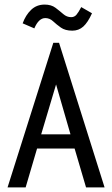

<svg xmlns="http://www.w3.org/2000/svg" viewBox="-20 -819 490 839"><path d="M356 0 306 -170H142L92 0H13L213 -632H238L437 0ZM225 -450 160 -232H288ZM335 -788 382 -761Q364 -721 344 -703Q324 -685 296 -685Q265 -685 246 -698.5Q227 -712 212 -726Q197 -740 178 -740Q149 -740 130 -695L79 -717Q92 -753 116 -776Q140 -799 175 -799Q204 -799 222.5 -785Q241 -771 256.5 -757.5Q272 -744 291 -744Q305 -744 314 -754.5Q323 -765 335 -788Z"/></svg>

Font: Inconsolata SemiCondensed Medium
Style: Regular
Weight: 500
Width: 4
Monospace: yes
Designer: Raph Levien, Cyreal, Brenton Simpson
Foundry: Raph Levien, Cyreal, Google
Version: Version 3.001; ttfautohint (v1.8.2.53-6de2)